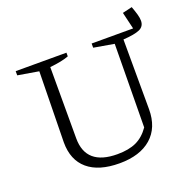

<svg xmlns="http://www.w3.org/2000/svg" viewBox="-134 -890 1028 1031"><g transform="rotate(-20 380.5 -374.0)"><path d="M725 -757Q735 -730 741 -709Q747 -688 747 -672Q747 -639 718 -626Q689 -613 624 -609L625 -210Q625 -105 560 -48Q495 9 378 9Q260 9 197 -44.5Q134 -98 134 -199L141 -603L22 -623V-647H312V-626Q273 -611 204 -604V-197Q204 -41 384 -41Q449 -41 492 -61Q535 -81 567 -127L572 -603L456 -623V-647H693L670 -744Z"/></g></svg>

Font: Piazzolla Light
Style: Regular
Weight: 300
Designer: Juan Pablo del Peral
Foundry: Huerta Tipografica
Version: Version 1.330